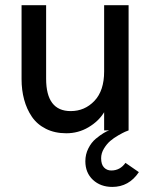

<svg xmlns="http://www.w3.org/2000/svg" viewBox="-20 -508 598 748"><path d="M468.8 126.5 521 162.6Q482.4 220.2 417.5 220.2Q371.6 220.2 342 192.6Q312.5 165 312.5 120.1Q312.5 93.3 324.2 70.1Q335.9 46.9 353 32.7Q370.1 18.6 383.5 10.5Q397 2.4 405.3 0H385.7V-70.8Q364.3 -35.6 324.7 -12.2Q285.2 11.2 238.3 11.2Q193.4 11.2 158.9 -6.1Q124.5 -23.4 104.2 -53.2Q84 -83 74 -120.1Q64 -157.2 64 -199.7V-487.8H159.7V-201.2Q159.7 -75.2 255.4 -75.2Q310.1 -75.2 347.9 -115Q385.7 -154.8 385.7 -229.5V-487.8H481V0Q475.1 2 467.3 5.4Q459.5 8.8 441.4 19Q423.3 29.3 409.7 41Q396 52.7 385 70.8Q374 88.9 374 108.4Q374 132.8 385.3 144.5Q396.5 156.2 413.6 156.2Q447.8 156.2 468.8 126.5Z"/></svg>

Font: HK Grotesk Medium
Style: Regular
Weight: 500
Designer: Alfredo Marco Pradil and Stefan Peev
Foundry: Hanken Design Co.
Version: Version 1.045;PS 001.045;hotconv 1.0.88;makeotf.lib2.5.64775